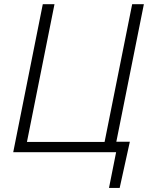

<svg xmlns="http://www.w3.org/2000/svg" viewBox="-20 -731 711 922"><path d="M185.5 -710.9H241.7L109.4 -49.3H481.9L482.4 -50.3L614.7 -710.9H670.9L538.6 -50.3H603.5L554.7 171.4H503.4L537.6 0H43.5Z"/></svg>

Font: Franko
Style: Light Italic
Weight: 300
Designer: Google
Version: Version 1.200310; 2013